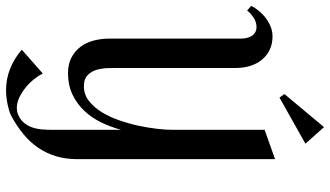

<svg xmlns="http://www.w3.org/2000/svg" viewBox="-261 -658 1135 661"><g transform="rotate(90 306.5 -327.5)"><path d="M523.9 -25.9Q523.9 13.7 513.9 46.9Q503.9 80.1 485.1 107.9Q466.3 135.7 439 158.4Q411.6 181.2 377 200.2Q368.2 205.1 356.7 208.5Q345.2 211.9 333 214.4Q320.8 216.8 309.1 218Q297.4 219.2 287.1 219.2Q247.6 219.2 212.4 205.1Q177.2 190.9 147 165L229 92.8Q236.3 107.4 249 123.3Q261.7 139.2 277.8 152.1Q293.9 165 311.8 173.6Q329.6 182.1 347.2 182.1Q359.4 182.1 369.1 178.2Q387.2 170.9 397.9 158.4Q408.7 146 414.3 130.1Q419.9 114.3 421.4 96.7Q422.9 79.1 422.9 62V-176.8Q413.1 -140.6 397 -107.7Q380.9 -74.7 356.9 -49.6Q333 -24.4 301 -9.3Q269 5.9 228 5.9Q196.8 5.9 174.3 -5.9Q151.9 -17.6 137.2 -37.1Q122.6 -56.6 115.7 -82.3Q108.9 -107.9 108.9 -136.2V-588.9Q108.9 -598.6 106.9 -608.4Q105 -618.2 100.3 -625.7Q95.7 -633.3 87.9 -638.2Q80.1 -643.1 68.8 -643.1Q52.2 -643.1 37.1 -633.3Q22 -623.5 12.2 -610.8L-3.9 -625Q3.4 -639.2 14.4 -652.3Q25.4 -665.5 39.3 -675.8Q53.2 -686 68.8 -692.1Q84.5 -698.2 101.1 -698.2Q127.9 -698.2 148.4 -688Q168.9 -677.7 182.6 -660.4Q196.3 -643.1 203.1 -620.6Q210 -598.1 210 -573.2V-172.9Q210 -154.8 210.4 -133.3Q210.9 -111.8 216.3 -93Q221.7 -74.2 234.9 -61.5Q248 -48.8 272.9 -48.8Q300.8 -48.8 322.5 -65.4Q344.2 -82 361.1 -108.6Q377.9 -135.3 389.6 -168.9Q401.4 -202.6 408.7 -236.3Q416 -270 419.4 -300.5Q422.9 -331.1 422.9 -352.1V-670.9L523.9 -707ZM312 -722.2 299.8 -739.3 413.6 -875.5 470.7 -811.5Z"/></g></svg>

Font: Redressed
Style: Regular
Weight: 400
Designer: Astigmatic (AOETI)
Foundry: Astigmatic (AOETI)
Version: Version 1.000